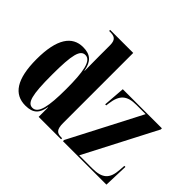

<svg xmlns="http://www.w3.org/2000/svg" viewBox="-155 -1026 1302 1302"><g transform="rotate(45 496.0 -375.0)"><path d="M203 10C280 10 307 -25 319 -91H321V0H536V-10H528C486 -10 468 -26 468 -88V-760H247V-750H255C293 -750 320 -743 320 -686V-583C320 -544 320 -502 321 -441H319C306 -516 271 -548 200 -548C96 -548 34 -462 34 -267C34 -73 95 10 203 10ZM554 0H971L977 -176H967L964 -135C958 -45 922 -10 824 -10H700L967 -525V-536H592L580 -379H590L593 -402C605 -492 643 -526 733 -526H821L554 -11ZM248 -13C200 -13 183 -72 183 -264C183 -460 200 -521 249 -521C304 -521 320 -431 320 -265C320 -98 302 -13 248 -13Z"/></g></svg>

Font: Noto Serif Display Condensed Extra
Style: Regular
Weight: 800
Width: 3
Designer: Monotype Design Team
Foundry: Monotype Imaging Inc.
Version: Version 1.900